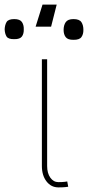

<svg xmlns="http://www.w3.org/2000/svg" viewBox="-84 -801 380 828"><path d="M96.6 -545.5H119.3V-85.2Q119.3 -54 133 -34.8Q146.7 -15.6 167.6 -15.6Q185 -15.6 195 -16.9Q204.9 -18.1 206 -18.5L210.2 4.3Q208.8 4.6 197.6 5.9Q186.4 7.1 167.6 7.1Q136.4 7.1 116.5 -18.8Q96.6 -44.7 96.6 -85.2ZM190.3 -671.9Q190.3 -692.1 199.4 -705.4Q208.5 -718.7 233 -718.7Q258.5 -718.7 267.2 -705.3Q275.9 -691.8 275.6 -671.9Q275.9 -653.4 267.2 -641.2Q258.5 -628.9 233 -629.3Q208.5 -628.9 199.4 -640.8Q190.3 -652.7 190.3 -671.9ZM69.6 -686.1 99.4 -781.2H160.5L136.4 -686.1ZM-63.9 -674.7Q-63.2 -692.8 -55.8 -705.8Q-48.3 -718.7 -22.7 -718.7Q2.1 -718.7 10.7 -705.8Q19.2 -692.8 18.5 -674.7Q19.2 -655.9 10.7 -643.8Q2.1 -631.7 -22.7 -632.1Q-48.7 -631.7 -55.9 -643.8Q-63.2 -655.9 -63.9 -674.7Z"/></svg>

Font: Inter Thin BETA
Style: Regular
Weight: 100
Designer: Rasmus Andersson
Foundry: rsms
Version: Version 3.011;git-f93a4a705